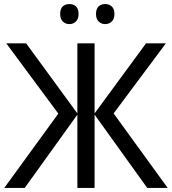

<svg xmlns="http://www.w3.org/2000/svg" viewBox="-20 -928 850 948"><path d="M11 -714H109L362 -368V-714H447V-368L701 -714H799L541 -368L808 0H707L447 -362V0H362V-362L102 0H1L268 -367ZM323 -908Q343 -908 355.5 -896Q368 -884 368 -859Q368 -835 355 -822Q342 -809 323 -809Q303 -809 290 -822Q277 -835 277 -859Q277 -884 289.5 -896Q302 -908 323 -908ZM499 -908Q519 -908 532 -896Q545 -884 545 -859Q545 -835 532 -822Q519 -809 499 -809Q480 -809 467 -822Q454 -835 454 -859Q454 -884 466.5 -896Q479 -908 499 -908Z"/></svg>

Font: Noto Sans Display
Style: Regular
Weight: 400
Designer: Monotype Design team
Foundry: Monotype Imaging Inc.
Version: Version 1.000